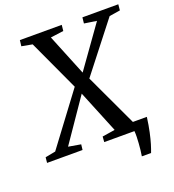

<svg xmlns="http://www.w3.org/2000/svg" viewBox="-188 -865 1038 1144"><g transform="rotate(-20 331.0 -293.0)"><path d="M514.5 156.5Q517.5 139 519.8 118.5Q522 98 523.5 77Q525 56 525.5 36.2Q526 16.5 524.5 0L475 -54.5H623Q616 -1.5 607.2 38.5Q598.5 78.5 589.8 107.2Q581 136 573 156.5ZM-29.5 0 -26 -34.5 39 -47 286.5 -378 351.5 -430 539.5 -693.5 461 -705.5 465 -743H692.5L689 -705.5L620 -694.5L375 -381L310 -323.5L121 -48L199.5 -34.5L195.5 0ZM333 0 335.5 -34.5 416 -47 304.5 -320 282 -367.5 131.5 -693 64 -705.5 68.5 -743H334L330 -705.5L247.5 -694.5L355 -430L378.5 -387.5L537.5 -48L609 -34.5L606 0Z"/></g></svg>

Font: Merriweather 48pt
Style: Italic
Weight: 400
Italic angle: -7.8°
Version: Version 2.101